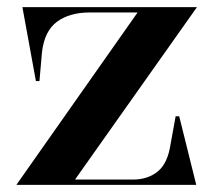

<svg xmlns="http://www.w3.org/2000/svg" viewBox="-20 -520 606 540"><path d="M26 0 367 -485H233Q176 -485 140.5 -459Q105 -433 98 -373L91 -292H81L43 -500H534L191 -15H354Q396 -15 424 -38Q452 -61 460 -116L474 -193H484L532 0Z"/></svg>

Font: Kalnia Thin Medium
Style: Regular
Weight: 500
Version: Version 1.105